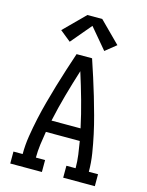

<svg xmlns="http://www.w3.org/2000/svg" viewBox="-141 -1063 882 1149"><g transform="rotate(15 300.0 -489.0)"><path d="M38 0V-74H95Q95 -130 104 -186.5Q113 -243 125 -298.5Q137 -354 152 -409Q167 -464 183 -518.5Q199 -573 216.5 -627Q234 -681 252 -735H348Q366 -681 383.5 -627Q401 -573 417 -518.5Q433 -464 448 -409Q463 -354 475 -298.5Q487 -243 496 -186.5Q505 -130 505 -74H562V0H366V-74H423Q423 -115 417.5 -156.5Q412 -198 405 -238H195Q188 -198 182.5 -156.5Q177 -115 177 -74H234V0ZM390 -312Q372 -396 349 -478Q326 -560 300 -642Q274 -560 251 -478Q228 -396 210 -312ZM193 -796 126 -850 254 -978H346L474 -850L407 -796L300 -923Z"/></g></svg>

Font: Iosevka Curly Slab Extended
Style: Regular
Weight: 400
Width: 7
Monospace: yes
Designer: Belleve Invis
Foundry: Belleve Invis
Version: Version 11.1.0; ttfautohint (v1.8.3)